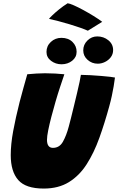

<svg xmlns="http://www.w3.org/2000/svg" viewBox="-20 -1110 705 1144"><path d="M240.5 13.5Q133 13.5 88.5 -37.5Q44 -88.5 44 -185.5Q44 -250.5 58.5 -329Q73 -407.5 97 -502.5Q107 -541 118.5 -582.2Q130 -623.5 142.5 -667.5Q169 -670 196.8 -671.8Q224.5 -673.5 248 -673.5Q278.5 -673.5 308.8 -671.8Q339 -670 363.5 -667.5Q352.5 -635 338.2 -592.2Q324 -549.5 311 -504.5Q297.5 -458.5 286 -414Q274.5 -369.5 267.2 -333.5Q260 -297.5 260 -277Q260 -229 295.5 -229Q334.5 -229 355 -265.8Q375.5 -302.5 389.5 -355Q394.5 -373.5 402.8 -406.2Q411 -439 420.5 -478.2Q430 -517.5 439 -555.2Q448 -593 454.2 -622.2Q460.5 -651.5 462 -664Q486.5 -664 519 -662Q551.5 -660 583.2 -657.5Q615 -655 637.5 -652.2Q660 -649.5 665 -648Q662 -623 657.2 -595.2Q652.5 -567.5 646.2 -538.2Q640 -509 631.5 -478.5Q604 -377.5 572 -288.5Q540 -199.5 496.5 -131.5Q453 -63.5 390.8 -25Q328.5 13.5 240.5 13.5ZM346.5 -727Q311.5 -727 284.2 -747.5Q257 -768 257 -800.5Q257 -836 283 -860.2Q309 -884.5 346 -884.5Q387 -884.5 411.8 -860.2Q436.5 -836 436.5 -801.5Q436.5 -769 410 -748Q383.5 -727 346.5 -727ZM562.5 -730.5Q527.5 -730.5 501.8 -753.5Q476 -776.5 476 -810Q476 -844 500.8 -868.5Q525.5 -893 559.5 -893Q597.5 -893 625.8 -870Q654 -847 654 -811.5Q654 -787.5 640.2 -769.2Q626.5 -751 605.5 -740.8Q584.5 -730.5 562.5 -730.5ZM383 -1090.5Q394.5 -1089.5 420 -1078.2Q445.5 -1067 476.8 -1050Q508 -1033 538 -1014.5Q568 -996 589 -980L503.5 -927Q487 -934.5 458 -944.8Q429 -955 395 -965.2Q361 -975.5 328.5 -984Q296 -992.5 272 -997.5Q275.5 -1003 291.5 -1018.5Q307.5 -1034 331.8 -1053.8Q356 -1073.5 383 -1090.5Z"/></svg>

Font: Grandstander Thin Black
Style: Italic
Weight: 900
Italic angle: -15°
Version: Version 1.200